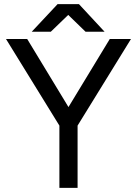

<svg xmlns="http://www.w3.org/2000/svg" viewBox="-20 -911 664 931"><path d="M278 -335.8 512.4 -722H615.2L355 -300ZM268 -346.6H356.2V0H268ZM9 -722H111.8L346 -335.8L269.2 -300ZM260.2 -887.8V-891H362.8L487.2 -757H395ZM259.2 -891H361.8V-887.8L226.2 -757H133.8Z"/></svg>

Font: 寒蝉端黑体 Light
Style: Regular
Weight: 300
Designer: ChillDuanSans {Warren2060}; 
Source Han Sans {Ryoko NISHIZUKA 西塚涼子 (kana, bopomofo & ideographs); Paul D. Hunt (Latin, G
Foundry: ChillType&Adobe
Version: Version 1.300;Glyphs 3.3 (3306)